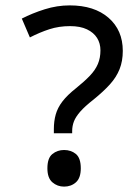

<svg xmlns="http://www.w3.org/2000/svg" viewBox="-20 -681 511 713"><path d="M239 -661Q330 -661 383 -615Q436 -569 436 -492Q436 -454 424 -424Q412 -394 388 -367.5Q364 -341 327 -311Q295 -286 278 -266.5Q261 -247 254.5 -230Q248 -213 248 -194V-186H180V-202Q180 -231 187 -256Q194 -281 212 -304.5Q230 -328 263 -354Q294 -379 314 -400Q334 -421 343.5 -443.5Q353 -466 353 -494Q353 -520 340.5 -540Q328 -560 303 -572Q278 -584 240 -584Q199 -584 163.5 -572.5Q128 -561 91 -542L61 -612Q100 -632 146 -646.5Q192 -661 239 -661ZM218 12Q193 12 174.5 -4Q156 -20 156 -56Q156 -94 174.5 -109Q193 -124 218 -124Q244 -124 262 -109Q280 -94 280 -56Q280 -20 262 -4Q244 12 218 12Z"/></svg>

Font: telugu115
Style: Regular
Weight: 400
Designer: Jelle Bosma - Monotype Design Team
Foundry: Monotype Imaging Inc.
Version: Version 2.003